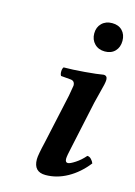

<svg xmlns="http://www.w3.org/2000/svg" viewBox="-104 -700 538 767"><g transform="rotate(15 165.5 -316.5)"><path d="M275.9 -318.8 233.9 -123Q225.1 -84.5 225.1 -73.2Q225.1 -58.1 235.8 -58.1Q244.6 -58.1 265.6 -71.8Q286.6 -85.4 304.2 -106Q313.5 -106 320.8 -98.1Q328.1 -90.3 331.1 -82Q296.4 -37.6 252.4 -13.2Q208.5 11.2 162.1 11.2Q112.8 11.2 112.8 -41Q112.8 -58.6 126 -113.8L170.9 -319.8Q178.2 -360.8 178.2 -362.8Q178.2 -382.3 160.2 -383.8L120.1 -387.2Q115.7 -393.6 116 -405.3Q116.2 -417 121.1 -422.9Q155.3 -422.9 207.3 -427.2Q259.3 -431.6 283.2 -436Q298.8 -436 298.8 -418.9Q298.8 -411.6 295.9 -398.4Q293 -385.3 286.4 -360.4Q279.8 -335.4 275.9 -318.8ZM263.2 -644Q290 -644 305.4 -627.9Q320.8 -611.8 320.8 -585.9Q320.8 -559.6 305.2 -543.2Q289.6 -526.9 263.2 -526.9Q236.8 -526.9 220.5 -543.5Q204.1 -560.1 204.1 -585.9Q204.1 -611.8 220.5 -627.9Q236.8 -644 263.2 -644Z"/></g></svg>

Font: Common Serif SemiBold
Style: Italic
Weight: 600
Italic angle: -12°
Designer: Philipp H. Poll, Khaled Hosny
Foundry: Stefan Peev, Context Ltd.
Version: Version 1.026